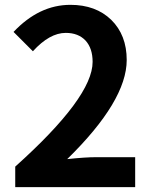

<svg xmlns="http://www.w3.org/2000/svg" viewBox="-20 -774 629 794"><path d="M43 -85Q363 -372 363 -518Q363 -574 334 -606Q304 -638 252 -638Q185 -638 116 -562L36 -642Q142 -754 271 -754Q376 -754 440 -692Q504 -629 504 -526Q504 -357 258 -116Q332 -124 378 -124H539V0H43Z"/></svg>

Font: KaiGen Gothic SC Bold
Style: Bold
Weight: 700
Designer: Ryoko NISHIZUKA Ë•øÂ°öÊ∂ºÂ≠ê (kana & ideographs); Paul D. Hunt (Latin, Greek & Cyrillic); Wenlong ZHANG Âº†ÊñáÈæô (bopom
Version: Version 1.001 October 10, 2014